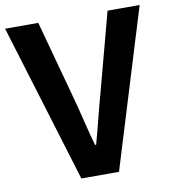

<svg xmlns="http://www.w3.org/2000/svg" viewBox="-88 -812 794 884"><g transform="rotate(-10 309.5 -370.0)"><path d="M221 0H397L624 -740H474L378 -380C355 -298 338 -224 315 -141H310C286 -224 271 -298 248 -380L150 -740H-5Z"/></g></svg>

Font: Noto Sans CJK JP Bold
Style: Regular
Weight: 700
Designer: Ryoko NISHIZUKA (kana & ideographs); Paul D. Hunt (Latin, Greek & Cyrillic); Wenlong ZHANG (bopomofo); Sandoll Communica
Foundry: Adobe Systems Incorporated
Version: Version 1.004;PS 1.004;hotconv 1.0.82;makeotf.lib2.5.63406